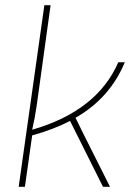

<svg xmlns="http://www.w3.org/2000/svg" viewBox="-20 -720 527 740"><path d="M436 -480H461Q404 -342 271 -266Q275 -257 284 -240L296 -215L404 0H377L250 -254Q189 -222 104 -198L76 0H52L151 -700H175L121 -310Q114 -263 104 -220Q354 -292 436 -480Z"/></svg>

Font: Ezarion Thin
Style: Italic
Weight: 250
Italic angle: -8°
Designer: Natanael Gama
Version: Version 1.001;PS 001.001;hotconv 1.0.70;makeotf.lib2.5.58329